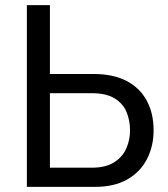

<svg xmlns="http://www.w3.org/2000/svg" viewBox="-20 -730 655 750"><path d="M85 0V-710H175V-441H345Q423 -441 475 -413.5Q527 -386 553.5 -336.5Q580 -287 580 -221Q580 -159 554 -108.5Q528 -58 477 -29Q426 0 351 0ZM175 -75H339Q392 -75 425 -95.5Q458 -116 473 -149.5Q488 -183 488 -221Q488 -259 474.5 -292Q461 -325 428 -345.5Q395 -366 338 -366H175Z"/></svg>

Font: YasnoRaleway Medium
Style: Regular
Weight: 500
Designer: Matt McInerney, Pablo Impallari, Rodrigo Fuenzalida
Foundry: Matt McInerney, Pablo Impallari, Rodrigo Fuenzalida
Version: Version 4.026